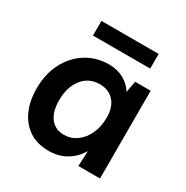

<svg xmlns="http://www.w3.org/2000/svg" viewBox="-159 -813 921 953"><g transform="rotate(30 301.0 -336.0)"><path d="M537 -503V0H413L417 -88Q390 -42 346.5 -16.5Q303 9 247 9Q181 9 135 -21.5Q89 -52 65 -106Q41 -160 41 -230Q41 -314 74 -377.5Q107 -441 164.5 -477Q222 -513 294 -513Q342 -513 379 -492.5Q416 -472 436 -438L448 -503ZM303 -405Q241 -405 204 -358Q167 -311 167 -235Q167 -170 195 -134Q223 -98 272 -98Q312 -98 344.5 -121Q377 -144 396 -185Q415 -226 415 -279Q415 -338 385 -371.5Q355 -405 303 -405ZM152 -681H480V-597H152Z"/></g></svg>

Font: Livvic SemiBold
Style: Regular
Weight: 600
Designer: Jacques Le Bailly, Baron von Fonthausen
Version: Version 1.001; ttfautohint (v1.8.2)